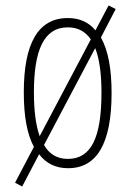

<svg xmlns="http://www.w3.org/2000/svg" viewBox="-20 -605 479 702"><path d="M388 -265C388 -351 376 -420 349 -468L403 -572L377 -585L329 -494C304 -524 271 -539 228 -539C119 -539 67 -446 67 -267C67 -180 79 -114 104 -68L35 63L61 77L123 -41C149 -7 184 10 229 10C334 10 388 -80 388 -265ZM104 -267C104 -421 140 -505 228 -505C265 -505 292 -490 312 -461L125 -107C111 -147 104 -200 104 -267ZM351 -266C351 -101 313 -24 228 -24C190 -24 160 -41 141 -75L328 -429C344 -389 351 -334 351 -266Z"/></svg>

Font: Noto Sans Myanmar ExtraCondensed ExtraLight
Style: Regular
Weight: 200
Width: 2
Designer: Monotype Design Team
Foundry: Monotype Imaging Inc.
Version: Version 2.107